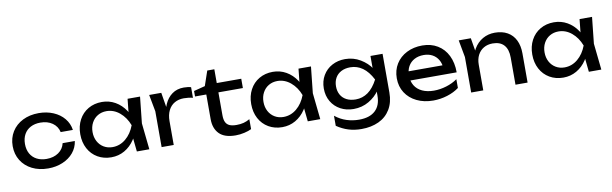

<svg xmlns="http://www.w3.org/2000/svg" viewBox="-52 -1283 6471 2031"><g transform="rotate(-10 3183.0 -267.5)"><path d="M368 14Q271 14 196 -23.5Q121 -61 79 -128.5Q37 -196 37 -283Q37 -370 79 -437.5Q121 -505 196 -542.5Q271 -580 368 -580Q453 -580 524 -550Q595 -520 639.5 -466Q684 -412 694 -342H563Q549 -405 496.5 -441.5Q444 -478 368 -478Q308 -478 263 -454.5Q218 -431 193.5 -387Q169 -343 169 -283Q169 -223 193.5 -179Q218 -135 263 -111.5Q308 -88 368 -88Q444 -88 496.5 -124.5Q549 -161 563 -223H694Q684 -153 639.5 -99.5Q595 -46 524 -16Q453 14 368 14Z M1299 -210 1325 -283 1299 -355 1321 -566H1455L1425 -283L1455 0H1321ZM1046 14Q964 14 899.5 -23.5Q835 -61 799 -128.5Q763 -196 763 -283Q763 -370 799 -437.5Q835 -505 899.5 -542.5Q964 -580 1046 -580Q1124 -580 1189 -543Q1254 -506 1298.5 -439Q1343 -372 1361 -283Q1342 -194 1297.5 -127Q1253 -60 1188.5 -23Q1124 14 1046 14ZM1077 -90Q1156 -90 1219 -142.5Q1282 -195 1315 -283Q1282 -370 1218.5 -423Q1155 -476 1077 -476Q1025 -476 983.5 -451.5Q942 -427 918.5 -383Q895 -339 895 -283Q895 -227 918.5 -183Q942 -139 983.5 -114.5Q1025 -90 1077 -90Z M1683 -566 1717 -360V0H1587V-385L1553 -566ZM1907 -468Q1851 -468 1808 -443.5Q1765 -419 1741 -371Q1717 -323 1717 -256L1687 -293Q1692 -376 1720.5 -440.5Q1749 -505 1801 -542.5Q1853 -580 1926 -580Q1946 -580 1967 -577.5Q1988 -575 2004 -570V-456Q1982 -462 1956 -465Q1930 -468 1907 -468Z M2028 -525 2149 -556 2203 -714H2279V-566H2542V-466H2279V-221Q2279 -173 2292.5 -145.5Q2306 -118 2334 -105.5Q2362 -93 2409 -93Q2452 -93 2486 -102Q2520 -111 2552 -130V-23Q2523 -8 2475.5 3Q2428 14 2381 14Q2262 14 2205.5 -43.5Q2149 -101 2149 -201V-466H2028Z M3135 -210 3161 -283 3135 -355 3157 -566H3291L3261 -283L3291 0H3157ZM2882 14Q2800 14 2735.5 -23.5Q2671 -61 2635 -128.5Q2599 -196 2599 -283Q2599 -370 2635 -437.5Q2671 -505 2735.5 -542.5Q2800 -580 2882 -580Q2960 -580 3025 -543Q3090 -506 3134.5 -439Q3179 -372 3197 -283Q3178 -194 3133.5 -127Q3089 -60 3024.5 -23Q2960 14 2882 14ZM2913 -90Q2992 -90 3055 -142.5Q3118 -195 3151 -283Q3118 -370 3054.5 -423Q2991 -476 2913 -476Q2861 -476 2819.5 -451.5Q2778 -427 2754.5 -383Q2731 -339 2731 -283Q2731 -227 2754.5 -183Q2778 -139 2819.5 -114.5Q2861 -90 2913 -90Z M3930 -239 3935 -257V-366L3930 -386V-566H4060V-151Q4060 -45 4015 29.5Q3970 104 3889.5 141.5Q3809 179 3704 179Q3629 179 3564.5 159Q3500 139 3440 98V-10Q3498 36 3562.5 56.5Q3627 77 3696 77Q3810 77 3870 21Q3930 -35 3930 -139ZM3384 -312Q3384 -391 3420 -452Q3456 -513 3518.5 -546.5Q3581 -580 3658 -580Q3748 -580 3822 -535.5Q3896 -491 3937.5 -427.5Q3979 -364 3979 -311Q3979 -256 3937.5 -193Q3896 -130 3822.5 -87Q3749 -44 3658 -44Q3581 -44 3518.5 -77.5Q3456 -111 3420 -172Q3384 -233 3384 -312ZM3935 -312Q3889 -401 3829.5 -443Q3770 -485 3698 -485Q3641 -485 3599.5 -463Q3558 -441 3536.5 -402Q3515 -363 3515 -312Q3515 -261 3536.5 -222Q3558 -183 3599.5 -161.5Q3641 -140 3698 -140Q3771 -140 3830 -182Q3889 -224 3935 -312Z M4163 -284Q4163 -371 4204.5 -438Q4246 -505 4320 -542.5Q4394 -580 4488 -580Q4581 -580 4651.5 -537.5Q4722 -495 4760 -417.5Q4798 -340 4798 -237H4265V-336H4733L4668 -299Q4665 -355 4641.5 -395Q4618 -435 4578 -456.5Q4538 -478 4485 -478Q4428 -478 4385 -455Q4342 -432 4318.5 -390Q4295 -348 4295 -292Q4295 -229 4323 -183Q4351 -137 4404 -112.5Q4457 -88 4529 -88Q4595 -88 4662.5 -108.5Q4730 -129 4782 -166V-72Q4729 -32 4655 -9Q4581 14 4504 14Q4405 14 4327.5 -23.5Q4250 -61 4206.5 -128.5Q4163 -196 4163 -284Z M5008 -566 5042 -362V0H4912V-381L4878 -566ZM5518 -313V0H5388V-292Q5388 -380 5346.5 -426Q5305 -472 5225 -472Q5170 -472 5128.5 -447.5Q5087 -423 5064.5 -379Q5042 -335 5042 -276L4996 -301Q5004 -387 5041 -450Q5078 -513 5136.5 -546.5Q5195 -580 5267 -580Q5346 -580 5402.5 -548Q5459 -516 5488.5 -456Q5518 -396 5518 -313Z M6154 -210 6180 -283 6154 -355 6176 -566H6310L6280 -283L6310 0H6176ZM5901 14Q5819 14 5754.5 -23.5Q5690 -61 5654 -128.5Q5618 -196 5618 -283Q5618 -370 5654 -437.5Q5690 -505 5754.5 -542.5Q5819 -580 5901 -580Q5979 -580 6044 -543Q6109 -506 6153.5 -439Q6198 -372 6216 -283Q6197 -194 6152.5 -127Q6108 -60 6043.5 -23Q5979 14 5901 14ZM5932 -90Q6011 -90 6074 -142.5Q6137 -195 6170 -283Q6137 -370 6073.5 -423Q6010 -476 5932 -476Q5880 -476 5838.5 -451.5Q5797 -427 5773.5 -383Q5750 -339 5750 -283Q5750 -227 5773.5 -183Q5797 -139 5838.5 -114.5Q5880 -90 5932 -90Z"/></g></svg>

Font: Unbounded Variable
Style: Regular
Weight: 400
Designer: Luke Prowse, Jean-Baptiste Morizot, Fátima Lázaro, Florian Runge
Foundry: NaN
Version: Version 1.600;FEAKit 1.0